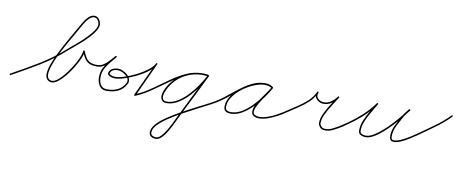

<svg xmlns="http://www.w3.org/2000/svg" viewBox="-76 -857 3544 1472"><g transform="rotate(10 1696.0 -121.0)"><path d="M-4 12Q-7 7 -2 4Q104 -54 204 -114.5Q304 -175 395 -256Q409 -269 433.5 -289Q458 -309 486 -334Q514 -359 539.5 -386Q565 -413 581.5 -438Q598 -463 598 -484Q598 -500 587 -516.5Q576 -533 559 -533Q544 -533 530 -522.5Q516 -512 505 -498Q494 -484 487 -472Q487 -472 487 -472Q487 -472 487 -472Q470 -441 444.5 -397Q419 -353 391 -303.5Q363 -254 339 -205Q315 -156 300 -113Q285 -70 285 -40Q285 -23 293.5 -11Q302 1 320 3Q321 3 322 3Q342 3 367 -17Q392 -37 417.5 -69Q443 -101 465 -136.5Q487 -172 501 -203.5Q515 -235 518 -253Q518 -253 518 -253Q518 -253 518 -253Q518 -255 518.5 -258Q519 -261 519 -264Q519 -268 524 -269Q529 -270 531 -265Q542 -237 554 -217.5Q566 -198 586 -187.5Q606 -177 641 -177Q647 -177 647 -171Q647 -165 641 -165Q603 -165 581 -176.5Q559 -188 545.5 -209Q532 -230 519 -261Q518 -265 525 -266Q531 -267 531 -262Q531 -260 530.5 -257Q530 -254 530 -251Q530 -251 530 -251Q530 -251 530 -251Q527 -231 512 -198Q497 -165 474.5 -128.5Q452 -92 425 -59Q398 -26 371.5 -5.5Q345 15 322 15Q320 15 318 15Q296 12 284.5 -3Q273 -18 273 -40Q273 -71 288 -114.5Q303 -158 327.5 -207.5Q352 -257 379.5 -307Q407 -357 433 -401.5Q459 -446 477 -478Q477 -478 477 -478Q477 -478 477 -478Q488 -499 510.5 -522Q533 -545 559 -545Q581 -545 595.5 -525Q610 -505 610 -484Q610 -461 593.5 -434.5Q577 -408 551.5 -381Q526 -354 497.5 -328.5Q469 -303 443.5 -282Q418 -261 403 -248Q312 -166 211 -105Q110 -44 4 14Q-1 17 -4 12Z M635 -171Q635 -177 641 -177Q670 -177 692.5 -192Q715 -207 733.5 -228Q752 -249 770 -268Q773 -273 778 -269Q782 -265 779 -261Q758 -236 737 -210.5Q716 -185 701 -156.5Q686 -128 685 -94Q685 -94 685 -94Q685 -94 685 -94Q685 -94 685 -94Q685 -94 685 -94Q683 -61 697.5 -33.5Q712 -6 750 -6Q795 -6 830 -22Q865 -38 888 -78Q897 -95 891 -110.5Q885 -126 870 -138.5Q855 -151 837.5 -158Q820 -165 806 -165Q806 -165 806 -165Q806 -165 806 -165Q790 -165 774 -159Q758 -153 751 -136Q746 -127 754.5 -121.5Q763 -116 775.5 -113.5Q788 -111 793 -111Q822 -111 866 -125Q910 -139 955.5 -162Q1001 -185 1037 -212.5Q1073 -240 1086 -267Q1088 -272 1094 -270Q1099 -267 1096 -262Q1066 -196 1035 -130Q1004 -64 974 3Q972 6 967 1Q962 -4 966 -6Q1002 -20 1035.5 -39.5Q1069 -59 1101 -82Q1101 -82 1101 -82Q1101 -82 1101 -82Q1105 -85 1109 -80Q1112 -76 1107 -72Q1075 -49 1041 -29Q1007 -9 970 6Q967 7 964 4Q961 1 963 -3Q993 -69 1024 -135Q1055 -201 1086 -267Q1088 -272 1094 -270Q1099 -267 1096 -262Q1083 -233 1046 -204Q1009 -175 961.5 -151.5Q914 -128 869 -113.5Q824 -99 793 -99Q783 -99 767 -103Q751 -107 741.5 -116.5Q732 -126 740 -142Q749 -161 767.5 -169Q786 -177 806 -177Q806 -177 806 -177Q806 -177 806 -177Q824 -177 844 -168.5Q864 -160 880.5 -145Q897 -130 903 -111Q909 -92 898 -72Q874 -29 836 -11.5Q798 6 750 6Q707 6 689 -25Q671 -56 673 -94Q673 -94 673 -94Q673 -94 673 -94Q673 -94 673 -94Q673 -94 673 -94Q674 -130 689 -160Q704 -190 726 -216.5Q748 -243 769 -268Q773 -273 778 -269Q782 -265 778 -261Q760 -239 740 -217Q720 -195 696 -180Q672 -165 641 -165Q635 -165 635 -171Z M1107 -72Q1103 -69 1099 -74Q1096 -78 1101 -82Q1152 -118 1208 -158Q1264 -198 1324 -226Q1384 -254 1450 -254Q1461 -254 1471.5 -253Q1482 -252 1493 -251Q1499 -250 1498 -244Q1497 -238 1491 -239Q1473 -242 1454 -242Q1376 -242 1309.5 -203.5Q1243 -165 1205 -96Q1197 -81 1189.5 -63Q1182 -45 1182 -28Q1182 7 1216 7Q1260 7 1302 -19Q1344 -45 1381 -85Q1418 -125 1446.5 -168.5Q1475 -212 1492 -246Q1494 -251 1500 -248Q1505 -246 1502 -240Q1464 -163 1426 -86Q1388 -9 1349 69Q1349 69 1349 69Q1349 69 1349 69Q1339 87 1325.5 116.5Q1312 146 1296 178Q1280 210 1262 238.5Q1244 267 1224 285Q1204 303 1183 303Q1163 303 1146.5 292.5Q1130 282 1130 260Q1130 230 1157.5 198Q1185 166 1231 134.5Q1277 103 1331.5 72.5Q1386 42 1441 14Q1496 -14 1542.5 -38Q1589 -62 1617 -82Q1617 -82 1617 -82Q1617 -82 1617 -82Q1621 -85 1625 -80Q1628 -76 1623 -72Q1597 -53 1551.5 -29.5Q1506 -6 1451.5 22Q1397 50 1343 80Q1289 110 1243 141Q1197 172 1169.5 202Q1142 232 1142 260Q1142 277 1155 284Q1168 291 1183 291Q1201 291 1219 273Q1237 255 1254.5 227Q1272 199 1288 167.5Q1304 136 1316.5 108Q1329 80 1339 63Q1339 63 1339 63Q1339 63 1339 63Q1377 -14 1415 -91Q1453 -168 1492 -246Q1494 -251 1500 -248Q1505 -246 1502 -240Q1485 -204 1455.5 -160Q1426 -116 1388 -75Q1350 -34 1306 -7.5Q1262 19 1216 19Q1194 19 1182 6Q1170 -7 1170 -28Q1170 -47 1177.5 -66.5Q1185 -86 1194 -102Q1234 -173 1303 -213.5Q1372 -254 1454 -254Q1474 -254 1493 -251Q1499 -250 1498 -244Q1497 -238 1491 -239Q1481 -240 1471 -241Q1461 -242 1450 -242Q1386 -242 1326.5 -214Q1267 -186 1212.5 -146.5Q1158 -107 1107 -72Q1107 -72 1107 -72Q1107 -72 1107 -72Z M1623 -72Q1618 -69 1615 -74Q1612 -79 1617 -82Q1652 -107 1689.5 -138Q1727 -169 1766.5 -197.5Q1806 -226 1848.5 -244.5Q1891 -263 1938 -263Q1953 -263 1968.5 -259Q1984 -255 1996 -246Q2001 -243 1998 -238Q1995 -233 1990 -236Q1965 -250 1936 -250Q1900 -250 1854.5 -231.5Q1809 -213 1767.5 -182Q1726 -151 1699 -112.5Q1672 -74 1672 -34Q1672 -13 1683.5 -6Q1695 1 1715 1Q1757 1 1798.5 -23.5Q1840 -48 1877 -86.5Q1914 -125 1943 -166.5Q1972 -208 1991 -241Q1994 -246 1999 -243Q2004 -240 2001 -235Q1990 -215 1971.5 -188.5Q1953 -162 1934 -133.5Q1915 -105 1901.5 -78.5Q1888 -52 1888 -32Q1888 -14 1903.5 -7.5Q1919 -1 1933 -1Q1966 -1 2002 -13.5Q2038 -26 2071.5 -45Q2105 -64 2132 -82Q2132 -82 2132 -82Q2132 -82 2132 -82Q2136 -85 2140 -80Q2143 -76 2138 -72Q2111 -53 2076 -34Q2041 -15 2004 -2Q1967 11 1933 11Q1913 11 1894.5 1Q1876 -9 1876 -32Q1876 -56 1889 -83.5Q1902 -111 1921 -138.5Q1940 -166 1959.5 -192.5Q1979 -219 1991 -241Q1994 -246 1999 -243Q2004 -240 2001 -235Q1982 -200 1951.5 -157.5Q1921 -115 1883 -76Q1845 -37 1802 -12Q1759 13 1715 13Q1690 13 1675 2.5Q1660 -8 1660 -34Q1660 -76 1688 -117Q1716 -158 1759 -190.5Q1802 -223 1849.5 -242.5Q1897 -262 1936 -262Q1969 -262 1996 -246Q2001 -243 1998 -238Q1994 -233 1990 -236Q1978 -244 1964.5 -247.5Q1951 -251 1938 -251Q1893 -251 1851.5 -232.5Q1810 -214 1771 -185.5Q1732 -157 1695 -126.5Q1658 -96 1623 -72Q1623 -72 1623 -72Q1623 -72 1623 -72Z M2138 -72Q2134 -69 2130 -74Q2127 -78 2132 -82Q2170 -108 2210.5 -134Q2251 -160 2285.5 -191.5Q2320 -223 2341 -267Q2343 -272 2348 -270Q2354 -267 2351 -262Q2343 -243 2349.5 -228.5Q2356 -214 2371.5 -205.5Q2387 -197 2405 -197Q2436 -197 2461.5 -216Q2487 -235 2503 -258Q2506 -263 2511 -260Q2516 -257 2513 -252Q2495 -222 2470 -184Q2445 -146 2426 -107Q2407 -68 2407 -33Q2407 -28 2408 -26Q2408 -26 2408 -26Q2408 -26 2408 -26Q2417 -10 2425.5 -4Q2434 2 2454 2Q2479 2 2510 -13.5Q2541 -29 2571 -48.5Q2601 -68 2621 -82Q2621 -82 2621 -82Q2621 -82 2621 -82Q2625 -85 2629 -80Q2632 -76 2627 -72Q2607 -57 2576 -37Q2545 -17 2512.5 -1.5Q2480 14 2454 14Q2431 14 2419.5 6.5Q2408 -1 2398 -20Q2398 -20 2398 -20Q2398 -20 2398 -20Q2395 -25 2395 -33Q2395 -69 2414 -109.5Q2433 -150 2458.5 -188.5Q2484 -227 2503 -258Q2506 -263 2511 -260Q2516 -256 2513 -252Q2495 -225 2467 -205Q2439 -185 2405 -185Q2383 -185 2364.5 -196Q2346 -207 2338 -225.5Q2330 -244 2341 -267Q2343 -272 2348 -270Q2354 -267 2351 -262Q2330 -217 2295 -184.5Q2260 -152 2219 -125.5Q2178 -99 2138 -72Q2138 -72 2138 -72Q2138 -72 2138 -72Z M2626 -72Q2621 -69 2618 -74Q2615 -79 2620 -82Q2672 -118 2720.5 -163Q2769 -208 2806 -260Q2809 -265 2814 -262Q2819 -259 2816 -254Q2798 -222 2775.5 -184.5Q2753 -147 2736.5 -108.5Q2720 -70 2720 -32Q2720 -13 2735 -7Q2750 -1 2765 -1Q2792 -1 2824.5 -20.5Q2857 -40 2892 -71Q2927 -102 2959 -137Q2991 -172 3017 -204Q3043 -236 3057 -256Q3060 -261 3065 -258Q3070 -254 3067 -249Q3056 -236 3045 -222.5Q3034 -209 3025 -194Q3025 -194 3025 -194Q3025 -194 3025 -194Q3005 -157 2983.5 -115.5Q2962 -74 2962 -30Q2962 -19 2965 -13Q2965 -13 2965 -13Q2965 -13 2965 -13Q2969 -6 2973 -4.5Q2977 -3 2985 -3Q3008 -3 3039 -17.5Q3070 -32 3100 -50.5Q3130 -69 3148 -82Q3152 -85 3156 -80Q3159 -76 3154 -72Q3135 -59 3104.5 -39.5Q3074 -20 3042 -5.5Q3010 9 2985 9Q2974 9 2967 6Q2960 3 2955 -7Q2955 -7 2955 -7Q2955 -7 2955 -7Q2950 -16 2950 -30Q2950 -76 2972 -118.5Q2994 -161 3015 -200Q3015 -200 3015 -200Q3015 -200 3015 -200Q3023 -215 3034.5 -229Q3046 -243 3057 -257Q3061 -261 3066 -258Q3070 -254 3067 -250Q3051 -228 3025 -195Q2999 -162 2966 -126.5Q2933 -91 2897.5 -59.5Q2862 -28 2828 -8.5Q2794 11 2765 11Q2745 11 2726.5 1.5Q2708 -8 2708 -32Q2708 -71 2724.5 -111Q2741 -151 2764 -188.5Q2787 -226 2806 -260Q2809 -265 2814 -262Q2819 -258 2816 -254Q2778 -200 2729 -154.5Q2680 -109 2626 -72Q2626 -72 2626 -72Q2626 -72 2626 -72Z M3153 -71Q3149 -67 3145 -72Q3142 -77 3147 -81Q3208 -124 3271 -169Q3334 -214 3387 -268Q3391 -272 3395 -268Q3399 -264 3395 -260Q3342 -206 3278.5 -160.5Q3215 -115 3153 -71Q3153 -71 3153 -71Q3153 -71 3153 -71Z"/></g></svg>

Font: FRB American Cursive Thin
Style: Italic
Weight: 100
Italic angle: -25°
Version: Version 2.0;Modular Font Editor K font №1